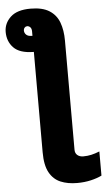

<svg xmlns="http://www.w3.org/2000/svg" viewBox="-75 -812 602 1093"><g transform="rotate(-5 226.0 -266.0)"><path d="M142 -772Q210 -772 249.5 -747Q289 -722 305.5 -677.5Q322 -633 322 -574V50Q322 70 335 81Q348 92 369 92Q393 92 415 87Q437 82 462 72V210Q436 223 399.5 231.5Q363 240 321 240Q267 240 226.5 223Q186 206 163 164.5Q140 123 140 49V-525H137Q59 -526 24.5 -562Q-10 -598 -10 -652Q-10 -701 27.5 -736.5Q65 -772 142 -772ZM114 -674Q106 -674 100 -667.5Q94 -661 94 -652Q94 -637 104.5 -627Q115 -617 136 -617H140V-642Q140 -658 132.5 -666Q125 -674 114 -674Z"/></g></svg>

Font: Noto Sans SemiCondensed Black
Style: Regular
Weight: 900
Width: 4
Designer: Monotype Design Team
Foundry: Monotype Imaging Inc.
Version: Version 2.013; ttfautohint (v1.8.4.7-5d5b)